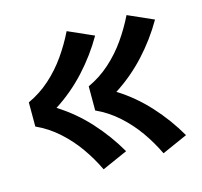

<svg xmlns="http://www.w3.org/2000/svg" viewBox="-83 -693 742 706"><g transform="rotate(-15 288.0 -340.0)"><path d="M456 -77 553 -120Q515 -186 463 -243Q411 -300 347 -340Q411 -381 463 -437.5Q515 -494 553 -560L456 -603Q434 -558 405 -516.5Q376 -475 338 -441Q300 -407 254 -386V-294Q300 -273 338 -239Q376 -205 405 -164Q434 -123 456 -77ZM228 -77 325 -120Q287 -186 235 -243Q183 -300 119 -340Q183 -381 235 -437.5Q287 -494 325 -560L228 -603Q206 -558 177 -516.5Q148 -475 110 -441Q72 -407 26 -386V-294Q72 -273 110 -239Q148 -205 177 -164Q206 -123 228 -77Z"/></g></svg>

Font: Iosevka Sparkle Extrabold
Style: Regular
Weight: 800
Designer: Belleve Invis
Foundry: Belleve Invis
Version: Version 4.5.0; ttfautohint (v1.8.3)